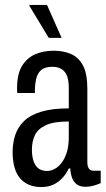

<svg xmlns="http://www.w3.org/2000/svg" viewBox="-20 -744 430 776"><path d="M146 12Q119 12 97.5 3Q76 -6 61 -23.5Q46 -41 38.5 -68Q31 -95 31 -129Q31 -166 41.5 -198Q52 -230 77 -254.5Q102 -279 146.5 -292.5Q191 -306 258 -306V-389Q258 -417 251.5 -435.5Q245 -454 230 -464Q215 -474 192 -474Q161 -474 146 -460.5Q131 -447 126 -424.5Q121 -402 121 -375V-368H50Q49 -372 49 -377Q49 -382 49 -388Q49 -445 69 -477.5Q89 -510 122 -524.5Q155 -539 196 -539Q237 -539 267.5 -525.5Q298 -512 315.5 -479Q333 -446 333 -386V-88Q333 -71 339.5 -62.5Q346 -54 357 -54H387V-4Q374 2 358 6.5Q342 11 325 11Q304 11 290.5 1Q277 -9 271 -26Q265 -43 264 -63H258Q248 -42 232.5 -25Q217 -8 196 2Q175 12 146 12ZM170 -53Q185 -53 200.5 -61Q216 -69 229 -86Q242 -103 250 -128.5Q258 -154 258 -189V-253Q196 -253 164 -237.5Q132 -222 120.5 -196.5Q109 -171 109 -140Q109 -111 116 -91.5Q123 -72 136.5 -62.5Q150 -53 170 -53ZM229 -591H177L99 -720V-724H170Z"/></svg>

Font: Archivo ExtraCondensed
Style: Regular
Weight: 400
Width: 2
Designer: Hector Gatti
Foundry: Omnibus-Type
Version: Version 2.001